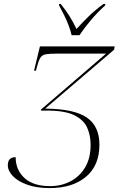

<svg xmlns="http://www.w3.org/2000/svg" viewBox="-20 -951 638 981"><path d="M234 10Q168 10 120 -7Q72 -24 46 -51Q20 -78 20 -107Q20 -148 60 -148Q60 -83 105 -41.5Q150 0 236 0Q293 0 340 -24.5Q387 -49 415 -96Q443 -143 443 -211Q443 -259 425.5 -298.5Q408 -338 360 -362Q312 -386 220 -386H189V-391L522 -677H272Q232 -677 213 -673.5Q194 -670 185 -654Q176 -638 167 -603L164 -590H154L184 -714H566L563 -697L211 -396Q359 -395 423.5 -350.5Q488 -306 488 -212Q488 -105 419 -47.5Q350 10 234 10ZM346 -771Q341 -794 330.5 -821.5Q320 -849 306.5 -876Q293 -903 282 -923V-931H290Q317 -898 335.5 -868Q354 -838 371 -803Q398 -833 431.5 -866Q465 -899 509 -931H518L517 -923Q477 -887 443.5 -847Q410 -807 386 -771Z"/></svg>

Font: Noto Serif Display ExtraLight
Style: Italic
Weight: 200
Italic angle: -12°
Designer: Monotype Design Team
Foundry: Monotype Imaging Inc.
Version: Version 2.009